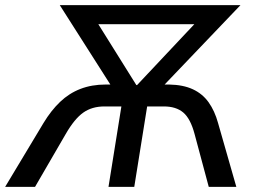

<svg xmlns="http://www.w3.org/2000/svg" viewBox="-48 -725 991 745"><path d="M-28 0 121 -248Q150 -296 185 -329.5Q220 -363 264 -380Q308 -397 362 -397H416L398 -369L184 -705H885L564 -369L554 -397H608Q663 -396 700.5 -378.5Q738 -361 761.5 -328Q785 -295 798 -248L869 0H762L707 -205Q691 -265 663 -288.5Q635 -312 588 -312H523L473 0H373L423 -312H357Q309 -312 275 -288Q241 -264 207 -205L88 0ZM481 -395H484L737 -664V-631H302L313 -664Z"/></svg>

Font: Nunito Sans 10pt SemiCondensed SemiBold
Style: Italic
Weight: 600
Width: 4
Italic angle: -9°
Designer: Vernon Adams
Foundry: Vernon Adams
Version: Version 3.101;gftools[0.9.27]